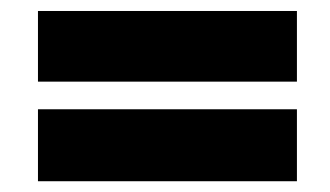

<svg xmlns="http://www.w3.org/2000/svg" viewBox="-20 -528 606 353"><path d="M49.8 -377.9V-507.8H525.9V-377.9ZM49.8 -194.8V-327.1H525.9V-194.8Z"/></svg>

Font: Open Sans Extrabold
Style: Italic
Weight: 800
Italic angle: -12°
Foundry: Ascender Corporation
Version: Version 1.10